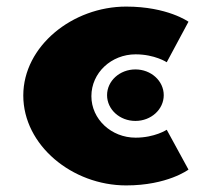

<svg xmlns="http://www.w3.org/2000/svg" viewBox="-20 -548 643 583"><path d="M391.2 -337.2C438.8 -337.2 477.2 -302.3 477.2 -259C477.2 -215.7 438.8 -180.8 391.2 -180.8C343.5 -180.8 305.1 -215.7 305.1 -259C305.1 -302.3 343.5 -337.2 391.2 -337.2ZM391.7 -130C450 -130 486.3 -154 486.3 -154L552.3 -33C552.3 -33 488.5 15 363.1 15C199.2 15 50.7 -107 50.7 -258C50.7 -408 200.3 -528 363.1 -528C488.5 -528 552.3 -482 552.3 -482L486.3 -359C486.3 -359 450 -383 391.7 -383C318 -383 257.5 -327 257.5 -256C257.5 -186 318 -130 391.7 -130Z"/></svg>

Font: Hussar
Style: BdWide
Weight: 700
Foundry: Cannot Into Space Fonts
Version: Version 2.00